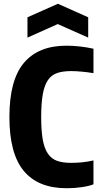

<svg xmlns="http://www.w3.org/2000/svg" viewBox="-20 -992 543 1021"><path d="M335 9Q183 9 106.5 -83Q30 -175 30 -370Q30 -566 107 -657.5Q184 -749 333 -749Q403 -749 477 -733V-603Q447 -608 415.5 -611Q384 -614 358 -614Q314 -614 283.5 -603.5Q253 -593 234.5 -565.5Q216 -538 207.5 -490.5Q199 -443 199 -369Q199 -296 207.5 -249Q216 -202 235 -174.5Q254 -147 284 -136.5Q314 -126 357 -126Q388 -126 418 -129Q448 -132 477 -139V-12Q456 -3 416.5 3Q377 9 335 9ZM126 -900 288 -972 449 -900V-792L287 -864L126 -792Z"/></svg>

Font: Encode Sans Compressed
Style: ExtraBold
Weight: 800
Designer: Pablo Impallari, Andres Torresi
Foundry: Pablo Impallari, Andres Torresi
Version: Version 1.000; ttfautohint (v1.00) -l 8 -r 50 -G 200 -x 14 -